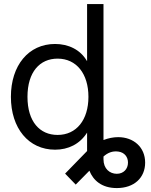

<svg xmlns="http://www.w3.org/2000/svg" viewBox="-20 -748 762 972"><path d="M258.8 9.8C325.2 9.8 383.8 -18.1 420.9 -76.7V16.6L309.6 130.9L363.3 186.5L432.6 116.2C451.7 164.6 494.6 204.1 571.3 204.1C659.2 204.1 714.8 151.9 714.8 75.2C714.8 -2.9 656.2 -53.7 578.1 -53.7C554.2 -53.7 528.8 -48.8 503.9 -39.1V-727.5H420.9V-439.5H419.9C386.7 -497.1 325.7 -525.4 258.8 -525.4C124.5 -525.4 35.2 -417 35.2 -257.8C35.2 -99.1 124.5 9.8 258.8 9.8ZM271.5 -64.9C182.1 -64.9 119.1 -131.3 119.1 -257.8C119.1 -384.3 182.1 -451.2 271.5 -451.2C367.2 -451.2 427.7 -374.5 427.7 -257.8C427.7 -141.1 367.2 -64.9 271.5 -64.9ZM503.9 58.6V44.4C523.9 26.4 548.8 14.6 580.1 19.5C609.4 23.9 627.9 45.4 627.9 75.2C627.9 107.9 605 131.8 571.3 131.8C535.6 131.8 503.9 106.4 503.9 58.6Z"/></svg>

Font: Raveo Display Display
Style: Regular
Weight: 400
Designer: Jakub Foglar, Rasmus Andersson (Inter)
Foundry: Jakubfoglar.com
Version: Version 1.100;Glyphs 3.2.3 (3260)